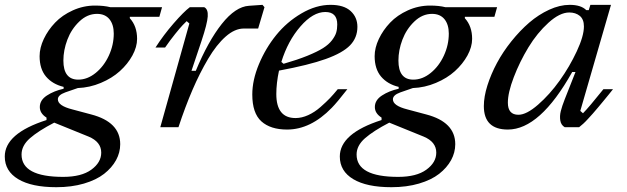

<svg xmlns="http://www.w3.org/2000/svg" viewBox="-101 -530 2613 800"><path d="M-81.1 122.1Q-81.1 25.9 92.8 -29.8V-40Q64.9 -57.6 64.9 -84Q64.9 -112.8 94.5 -132.1Q124 -151.4 164.1 -160.2V-168Q117.7 -179.2 90.8 -210.9Q64 -242.7 64 -295.9Q64 -330.6 81.5 -367.7Q99.1 -404.8 128.7 -435.8Q158.2 -466.8 202.4 -486.8Q246.6 -506.8 294.9 -506.8Q332 -506.8 358.9 -500H574.2L563 -460H439.9V-454.1Q470.2 -420.9 470.2 -368.2Q470.2 -334.5 450.7 -298.8Q431.2 -263.2 398.4 -233.6Q365.7 -204.1 319.3 -184.6Q272.9 -165 223.1 -163.1L170.9 -145Q140.1 -133.8 140.1 -116.2Q140.1 -89.4 200.2 -74.2L278.8 -53.2Q399.9 -21.5 399.9 70.8Q399.9 105.5 382.6 137.2Q365.2 168.9 332.8 194.3Q300.3 219.7 248.8 234.9Q197.3 250 133.8 250Q31.2 250 -24.9 216.6Q-81.1 183.1 -81.1 122.1ZM303.2 -472.2Q262.7 -472.2 229.5 -440.4Q196.3 -408.7 179.7 -364.7Q163.1 -320.8 163.1 -277.8Q163.1 -198.2 225.1 -198.2Q263.2 -198.2 297.6 -226.1Q332 -253.9 352.5 -298.3Q373 -342.8 373 -390.1Q373 -427.7 355 -450Q336.9 -472.2 303.2 -472.2ZM320.8 106Q320.8 61 268.1 39.1L125 -19Q59.1 15.1 23.9 45.9Q-11.2 76.7 -11.2 113.8Q-11.2 207 162.1 207Q238.3 207 279.5 177Q320.8 147 320.8 106Z M936.5 -505.9 992.7 -509.8 1001 -500 974.6 -411.1H914.6Q877.4 -411.1 839.4 -377.7Q801.3 -344.2 766.4 -285.2Q731.4 -226.1 700.9 -155.3Q670.4 -84.5 642.6 0H566.9L688 -432.1L676.8 -441.9Q670.9 -436.5 660.2 -425.3Q649.4 -414.1 628.4 -387.9Q607.4 -361.8 586.9 -332H546.9Q580.1 -383.8 622.3 -432.4Q664.6 -481 689.9 -500H750Q766.6 -491.7 764.6 -461.7Q762.7 -431.6 738.8 -359.9L696.8 -234.9H714.8Q766.1 -358.4 823.2 -430.4Q880.4 -502.4 936.5 -505.9Z M1276.4 -509.8Q1332 -509.8 1360.1 -483.9Q1388.2 -458 1388.2 -418Q1388.2 -373 1357.7 -341.3Q1327.1 -309.6 1256.3 -284.2Q1185.5 -258.8 1061.5 -235.8Q1050.3 -183.1 1050.3 -138.2Q1050.3 -38.1 1130.4 -38.1Q1156.2 -38.1 1183.1 -50.3Q1210 -62.5 1234.6 -84.2Q1259.3 -106 1273.9 -121.3Q1288.6 -136.7 1306.2 -158.2H1346.2Q1303.7 -103.5 1281.2 -80.6Q1193.4 9.8 1095.2 9.8Q1025.9 9.8 988 -24.4Q950.2 -58.6 950.2 -136.2Q950.2 -196.3 978 -262.9Q1005.9 -329.6 1050 -384Q1094.2 -438.5 1155 -474.1Q1215.8 -509.8 1276.4 -509.8ZM1254.4 -480Q1203.1 -480 1150.9 -419.9Q1098.6 -359.9 1071.3 -272L1080.6 -264.2Q1138.2 -280.8 1179.7 -297.6Q1221.2 -314.5 1245.1 -329.6Q1269 -344.7 1282.5 -362.5Q1295.9 -380.4 1300 -394.8Q1304.2 -409.2 1304.2 -428.2Q1304.2 -480 1254.4 -480Z M1314.9 122.1Q1314.9 25.9 1488.8 -29.8V-40Q1460.9 -57.6 1460.9 -84Q1460.9 -112.8 1490.5 -132.1Q1520 -151.4 1560.1 -160.2V-168Q1513.7 -179.2 1486.8 -210.9Q1460 -242.7 1460 -295.9Q1460 -330.6 1477.5 -367.7Q1495.1 -404.8 1524.7 -435.8Q1554.2 -466.8 1598.4 -486.8Q1642.6 -506.8 1690.9 -506.8Q1728 -506.8 1754.9 -500H1970.2L1959 -460H1835.9V-454.1Q1866.2 -420.9 1866.2 -368.2Q1866.2 -334.5 1846.7 -298.8Q1827.1 -263.2 1794.4 -233.6Q1761.7 -204.1 1715.3 -184.6Q1668.9 -165 1619.1 -163.1L1566.9 -145Q1536.1 -133.8 1536.1 -116.2Q1536.1 -89.4 1596.2 -74.2L1674.8 -53.2Q1795.9 -21.5 1795.9 70.8Q1795.9 105.5 1778.6 137.2Q1761.2 168.9 1728.8 194.3Q1696.3 219.7 1644.8 234.9Q1593.3 250 1529.8 250Q1427.2 250 1371.1 216.6Q1314.9 183.1 1314.9 122.1ZM1699.2 -472.2Q1658.7 -472.2 1625.5 -440.4Q1592.3 -408.7 1575.7 -364.7Q1559.1 -320.8 1559.1 -277.8Q1559.1 -198.2 1621.1 -198.2Q1659.2 -198.2 1693.6 -226.1Q1728 -253.9 1748.5 -298.3Q1769 -342.8 1769 -390.1Q1769 -427.7 1751 -450Q1732.9 -472.2 1699.2 -472.2ZM1716.8 106Q1716.8 61 1664.1 39.1L1521 -19Q1455.1 15.1 1419.9 45.9Q1384.8 76.7 1384.8 113.8Q1384.8 207 1558.1 207Q1634.3 207 1675.5 177Q1716.8 147 1716.8 106Z M2252 -116.2 2296.9 -230H2283.2Q2148.9 9.8 2015.1 9.8Q1915 9.8 1915 -87.9Q1915 -127 1929.9 -174.1Q1944.8 -221.2 1969.7 -267.6Q1994.6 -314 2030 -358.2Q2065.4 -402.3 2104.2 -435.8Q2143.1 -469.2 2187.3 -489.5Q2231.4 -509.8 2272.9 -509.8Q2319.8 -509.8 2341.8 -487.8H2352.1L2358.9 -509.8H2444.8L2316.9 -67.9L2328.1 -58.1Q2352.5 -82.5 2413.1 -158.2H2453.1Q2450.2 -154.3 2434.1 -134.5Q2418 -114.7 2412.1 -107.7Q2406.2 -100.6 2391.8 -83.3Q2377.4 -65.9 2369.4 -57.1Q2361.3 -48.3 2349.9 -35.6Q2338.4 -22.9 2329.3 -14.6Q2320.3 -6.3 2312 0H2252Q2236.8 -8.8 2233.6 -27.6Q2230.5 -46.4 2235.6 -66.9Q2240.7 -87.4 2252 -116.2ZM2015.1 -102.1Q2015.1 -51.8 2059.1 -51.8Q2092.8 -51.8 2141.1 -94Q2189.5 -136.2 2231 -194.3Q2272.5 -252.4 2302.2 -316.2Q2332 -379.9 2332 -419.9Q2332 -449.7 2314.7 -463.9Q2297.4 -478 2271 -478Q2231.4 -478 2184.3 -435.3Q2137.2 -392.6 2100.8 -332.8Q2064.5 -272.9 2039.8 -208.5Q2015.1 -144 2015.1 -102.1Z"/></svg>

Font: Happy Times at the IKOB New Game Plus Edition
Style: Italic
Weight: 400
Italic angle: -16°
Designer: Lucas Le Bihan
Foundry: Lucas Le Bihan
Version: Version 1.000;PS 1.0;hotconv 1.0.88;makeotf.lib2.5.647800